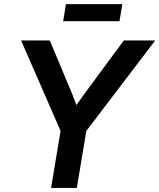

<svg xmlns="http://www.w3.org/2000/svg" viewBox="-20 -927 786 947"><path d="M231.9 0 278.8 -281.2 84 -727.5H225.6L319.3 -503.4Q329.6 -480 338.9 -456.3Q348.1 -432.6 356.9 -408.7Q373.5 -432.6 390.6 -456.3Q407.7 -480 425.3 -503.4L590.8 -727.5H745.6L405.8 -281.2L358.9 0ZM583.5 -906.7 569.3 -822.3H291.5L305.2 -906.7Z"/></svg>

Font: Inter Display SemiBold
Style: Italic
Weight: 600
Italic angle: -9.39999°
Designer: Rasmus Andersson
Foundry: rsms
Version: Version 4.000;git-a52131595